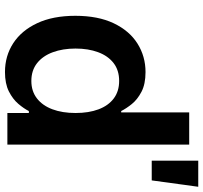

<svg xmlns="http://www.w3.org/2000/svg" viewBox="-42 -760 813 768"><g transform="rotate(90 364.0 -376.5)"><path d="M268.5 9.6Q204.2 9.6 153.4 -23.4Q102.6 -56.5 73.2 -119.3Q43.7 -182.2 43.7 -272Q43.7 -362.9 73.7 -425.6Q103.7 -488.3 154.8 -520.4Q206 -552.6 268.8 -552.6Q316.8 -552.6 347.7 -536.4Q378.6 -520.2 396.7 -497.7Q414.8 -475.1 424.7 -455.3H430V-727.3H558.9V0H432.5V-85.9H424.7Q414.8 -66.1 396 -43.9Q377.1 -21.7 346.2 -6Q315.3 9.6 268.5 9.6ZM304.3 -95.9Q345.2 -95.9 373.9 -118.1Q402.7 -140.3 417.6 -180Q432.5 -219.8 432.5 -272.7Q432.5 -325.6 417.8 -364.7Q403.1 -403.8 374.5 -425.4Q345.9 -447.1 304.3 -447.1Q261.4 -447.1 232.6 -424.7Q203.8 -402.3 189.3 -362.9Q174.7 -323.5 174.7 -272.7Q174.7 -221.6 189.5 -181.6Q204.2 -141.7 233.1 -118.8Q262.1 -95.9 304.3 -95.9ZM623.2 -577.4V-763.5H727.6L702.1 -577.4Z"/></g></svg>

Font: InterMG SemiBold
Style: Regular
Weight: 600
Designer: Rasmus Andersson
Foundry: rsms
Version: Version 3.019;December 26, 2023;FontCreator 15.0.0.2955 64-b